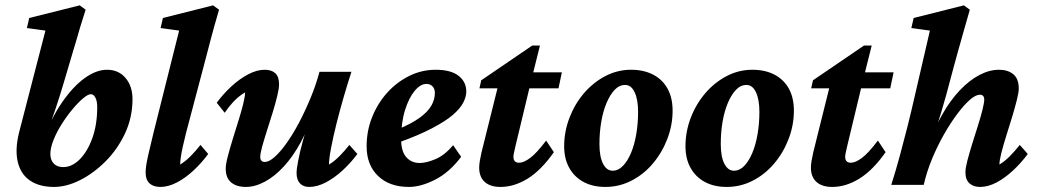

<svg xmlns="http://www.w3.org/2000/svg" viewBox="-20 -701 3936 728"><path d="M170.9 -117.2Q170.9 -94.7 183.6 -81.1Q196.3 -67.4 219.7 -67.4Q252.9 -67.4 282.2 -96.7Q311.5 -126 330.1 -177.2Q348.6 -228.5 348.6 -294.9Q348.6 -317.4 341.8 -330.6Q335 -343.8 324.2 -343.8Q313.5 -343.8 294.4 -327.6Q275.4 -311.5 253.9 -285.6Q232.4 -259.8 213.4 -229.5Q194.3 -199.2 182.6 -169.4Q170.9 -139.6 170.9 -117.2ZM52.7 -200.2 152.3 -585 82 -594.7 90.8 -632.8 282.2 -680.7 304.7 -664.1Q292 -625 283.7 -597.2Q275.4 -569.3 270 -549.8Q264.6 -530.3 258.8 -512.7L223.6 -393.6Q210 -346.7 191.9 -292.5Q173.8 -238.3 148.4 -166H141.6Q172.9 -251 214.4 -311.5Q255.9 -372.1 300.3 -404.3Q344.7 -436.5 385.7 -436.5Q429.7 -436.5 456.1 -405.3Q482.4 -374 482.4 -325.2Q482.4 -255.9 454.1 -195.3Q425.8 -134.8 380.4 -89.4Q335 -43.9 283.7 -18.1Q232.4 7.8 184.6 7.8Q129.9 7.8 94.2 -16.1Q58.6 -40 47.4 -86.9Q36.1 -133.8 52.7 -200.2Z M587.9 7.8Q561.5 7.8 546.9 -5.9Q532.2 -19.5 532.2 -45.9Q532.2 -58.6 534.2 -72.8Q536.1 -86.9 542.5 -115.2Q548.8 -143.6 562.5 -199.2L659.2 -585L588.9 -594.7L597.7 -632.8L788.1 -680.7L810.5 -664.1Q793 -604.5 780.3 -556.6Q767.6 -508.8 756.8 -466.8L685.5 -197.3Q678.7 -169.9 673.3 -146Q668 -122.1 665.5 -104.5Q663.1 -86.9 663.1 -77.1Q682.6 -88.9 701.7 -107.9Q720.7 -127 740.2 -151.4L769.5 -117.2Q745.1 -84 714.4 -55.2Q683.6 -26.4 650.9 -9.3Q618.2 7.8 587.9 7.8Z M983.4 -436.5Q1009.8 -436.5 1023.9 -423.3Q1038.1 -410.2 1038.1 -380.9Q1038.1 -365.2 1031.2 -336.9Q1024.4 -308.6 1013.7 -273.9Q1002.9 -239.3 992.2 -205.6Q981.4 -171.9 974.1 -145.5Q966.8 -119.1 966.8 -105.5Q966.8 -96.7 971.2 -91.8Q975.6 -86.9 984.4 -86.9Q1000 -86.9 1021.5 -106Q1043 -125 1066.9 -158.7Q1090.8 -192.4 1113.8 -235.8Q1136.7 -279.3 1157.2 -328.6Q1177.7 -377.9 1191.4 -428.7H1312.5Q1298.8 -386.7 1283.7 -335Q1268.6 -283.2 1255.9 -232.4Q1243.2 -181.6 1235.4 -140.6Q1227.5 -99.6 1227.5 -77.1Q1247.1 -88.9 1266.1 -107.9Q1285.2 -127 1304.7 -151.4L1335 -117.2Q1310.5 -84 1279.3 -55.2Q1248 -26.4 1215.3 -9.3Q1182.6 7.8 1152.3 7.8Q1129.9 7.8 1117.2 -5.9Q1104.5 -19.5 1104.5 -44.9Q1104.5 -59.6 1110.4 -90.8Q1116.2 -122.1 1129.4 -170.4Q1142.6 -218.8 1163.1 -283.2H1170.9Q1149.4 -214.8 1120.1 -161.1Q1090.8 -107.4 1056.2 -69.8Q1021.5 -32.2 984.4 -12.2Q947.3 7.8 912.1 7.8Q877 7.8 856.4 -9.3Q835.9 -26.4 835.9 -61.5Q835.9 -78.1 843.3 -106.4Q850.6 -134.8 861.3 -169.9Q872.1 -205.1 883.3 -240.7Q894.5 -276.4 901.9 -305.7Q909.2 -335 909.2 -350.6Q888.7 -338.9 870.1 -320.3Q851.6 -301.8 832 -273.4L801.8 -311.5Q826.2 -344.7 857.4 -373.5Q888.7 -402.3 921.4 -419.4Q954.1 -436.5 983.4 -436.5Z M1530.3 7.8Q1457 7.8 1413.6 -33.7Q1370.1 -75.2 1370.1 -146.5Q1370.1 -205.1 1391.1 -257.3Q1412.1 -309.6 1448.2 -349.6Q1484.4 -389.6 1531.7 -413.1Q1579.1 -436.5 1631.8 -436.5Q1689.5 -436.5 1718.8 -413.6Q1748 -390.6 1748 -354.5Q1748 -334 1736.3 -311.5Q1724.6 -289.1 1696.8 -265.1Q1668.9 -241.2 1617.7 -214.4Q1566.4 -187.5 1487.3 -159.2V-210Q1541 -232.4 1571.8 -254.9Q1602.5 -277.3 1615.7 -300.8Q1628.9 -324.2 1628.9 -348.6Q1628.9 -364.3 1620.1 -373.5Q1611.3 -382.8 1596.7 -382.8Q1574.2 -382.8 1552.2 -356.4Q1530.3 -330.1 1515.6 -283.2Q1501 -236.3 1501 -172.9Q1501 -127 1520.5 -105Q1540 -83 1571.3 -83Q1596.7 -83 1631.3 -97.7Q1666 -112.3 1698.2 -150.4L1728.5 -106.4Q1684.6 -47.9 1630.4 -20Q1576.2 7.8 1530.3 7.8Z M2080.1 -124Q2032.2 -55.7 1981 -23.9Q1929.7 7.8 1877.9 7.8Q1838.9 7.8 1817.9 -11.2Q1796.9 -30.3 1796.9 -65.4Q1796.9 -76.2 1799.3 -90.8Q1801.8 -105.5 1805.7 -123L1866.2 -366.2H1797.9L1804.7 -396.5L1998 -528.3H2027.3L1993.2 -391.6L1934.6 -147.5Q1930.7 -129.9 1928.7 -121.1Q1926.8 -112.3 1926.8 -106.4Q1926.8 -84 1948.2 -84Q1965.8 -84 1990.2 -102.1Q2014.6 -120.1 2050.8 -168ZM1941.4 -366.2 1953.1 -426.8H2110.4L2097.7 -366.2Z M2275.4 7.8Q2227.5 7.8 2192.4 -11.2Q2157.2 -30.3 2138.2 -64.9Q2119.1 -99.6 2119.1 -146.5Q2119.1 -202.1 2139.2 -254.4Q2159.2 -306.6 2194.3 -347.7Q2229.5 -388.7 2275.4 -412.6Q2321.3 -436.5 2373 -436.5Q2420.9 -436.5 2456.5 -418Q2492.2 -399.4 2511.2 -364.7Q2530.3 -330.1 2530.3 -281.2Q2530.3 -226.6 2510.3 -174.3Q2490.2 -122.1 2455.6 -81.1Q2420.9 -40 2374.5 -16.1Q2328.1 7.8 2275.4 7.8ZM2302.7 -53.7Q2324.2 -53.7 2341.8 -71.8Q2359.4 -89.8 2372.6 -121.1Q2385.7 -152.3 2392.6 -192.9Q2399.4 -233.4 2399.4 -276.4Q2399.4 -324.2 2386.2 -351.6Q2373 -378.9 2350.6 -378.9Q2328.1 -378.9 2310.5 -360.4Q2293 -341.8 2279.8 -310.5Q2266.6 -279.3 2259.8 -239.3Q2252.9 -199.2 2252.9 -155.3Q2252.9 -106.4 2266.6 -80.1Q2280.3 -53.7 2302.7 -53.7Z M2735.4 7.8Q2687.5 7.8 2652.3 -11.2Q2617.2 -30.3 2598.1 -64.9Q2579.1 -99.6 2579.1 -146.5Q2579.1 -202.1 2599.1 -254.4Q2619.1 -306.6 2654.3 -347.7Q2689.5 -388.7 2735.4 -412.6Q2781.2 -436.5 2833 -436.5Q2880.9 -436.5 2916.5 -418Q2952.1 -399.4 2971.2 -364.7Q2990.2 -330.1 2990.2 -281.2Q2990.2 -226.6 2970.2 -174.3Q2950.2 -122.1 2915.5 -81.1Q2880.9 -40 2834.5 -16.1Q2788.1 7.8 2735.4 7.8ZM2762.7 -53.7Q2784.2 -53.7 2801.8 -71.8Q2819.3 -89.8 2832.5 -121.1Q2845.7 -152.3 2852.5 -192.9Q2859.4 -233.4 2859.4 -276.4Q2859.4 -324.2 2846.2 -351.6Q2833 -378.9 2810.5 -378.9Q2788.1 -378.9 2770.5 -360.4Q2752.9 -341.8 2739.7 -310.5Q2726.6 -279.3 2719.7 -239.3Q2712.9 -199.2 2712.9 -155.3Q2712.9 -106.4 2726.6 -80.1Q2740.2 -53.7 2762.7 -53.7Z M3337.9 -124Q3290 -55.7 3238.8 -23.9Q3187.5 7.8 3135.7 7.8Q3096.7 7.8 3075.7 -11.2Q3054.7 -30.3 3054.7 -65.4Q3054.7 -76.2 3057.1 -90.8Q3059.6 -105.5 3063.5 -123L3124 -366.2H3055.7L3062.5 -396.5L3255.9 -528.3H3285.2L3251 -391.6L3192.4 -147.5Q3188.5 -129.9 3186.5 -121.1Q3184.6 -112.3 3184.6 -106.4Q3184.6 -84 3206.1 -84Q3223.6 -84 3248 -102.1Q3272.5 -120.1 3308.6 -168ZM3199.2 -366.2 3210.9 -426.8H3368.2L3355.5 -366.2Z M3567.4 -339.8Q3558.6 -307.6 3548.8 -275.4Q3539.1 -243.2 3528.8 -210.9Q3518.6 -178.7 3506.8 -144.5H3500Q3521.5 -211.9 3552.2 -266.1Q3583 -320.3 3619.1 -358.4Q3655.3 -396.5 3693.4 -416.5Q3731.4 -436.5 3767.6 -436.5Q3801.8 -436.5 3822.3 -419.4Q3842.8 -402.3 3842.8 -365.2Q3842.8 -350.6 3835.4 -321.3Q3828.1 -292 3817.4 -256.8Q3806.6 -221.7 3795.4 -186Q3784.2 -150.4 3776.9 -121.6Q3769.5 -92.8 3769.5 -77.1Q3789.1 -88.9 3808.1 -107.9Q3827.1 -127 3846.7 -151.4L3877 -117.2Q3852.5 -84 3821.8 -55.2Q3791 -26.4 3758.8 -9.3Q3726.6 7.8 3696.3 7.8Q3670.9 7.8 3655.8 -5.9Q3640.6 -19.5 3640.6 -47.9Q3640.6 -63.5 3647.9 -91.8Q3655.3 -120.1 3666 -154.8Q3676.8 -189.5 3687.5 -223.1Q3698.2 -256.8 3705.1 -284.2Q3711.9 -311.5 3711.9 -323.2Q3711.9 -341.8 3695.3 -341.8Q3679.7 -341.8 3657.7 -322.8Q3635.7 -303.7 3610.4 -270Q3585 -236.3 3560.1 -192.9Q3535.2 -149.4 3514.6 -100.1Q3494.1 -50.8 3482.4 0H3359.4Q3377 -55.7 3391.6 -109.4Q3406.2 -163.1 3420.9 -221.2Q3435.5 -279.3 3451.2 -348.6L3505.9 -585L3435.5 -594.7L3444.3 -632.8L3634.8 -680.7L3657.2 -664.1Q3646.5 -625 3635.7 -588.9Q3625 -552.7 3615.7 -518.1Q3606.4 -483.4 3596.7 -449.2Z"/></svg>

Font: Crimson Pro
Style: Bold Italic
Weight: 700
Italic angle: -12°
Designer: Jacques Le Bailly
Foundry: Baron von Fonthausen
Version: Version 1.003